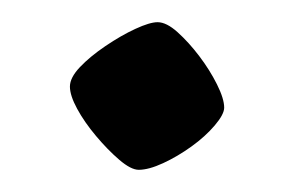

<svg xmlns="http://www.w3.org/2000/svg" viewBox="-20 -147 264 173"><path d="M105 6Q98 6 87.5 -3Q77 -12 66.5 -24.5Q56 -37 49.5 -49Q43 -61 43 -69Q43 -77 52 -86.5Q61 -96 75 -105.5Q89 -115 102 -121Q115 -127 122 -127Q130 -127 140 -118Q150 -109 159.5 -96.5Q169 -84 175.5 -71Q182 -58 182 -50Q182 -44 173.5 -34Q165 -24 152.5 -15Q140 -6 127 0Q114 6 105 6Z"/></svg>

Font: Texturina 12pt Light
Style: Regular
Weight: 300
Designer: Guillermo Torres Carreño
Foundry: Omnibus-Type
Version: Version 1.002